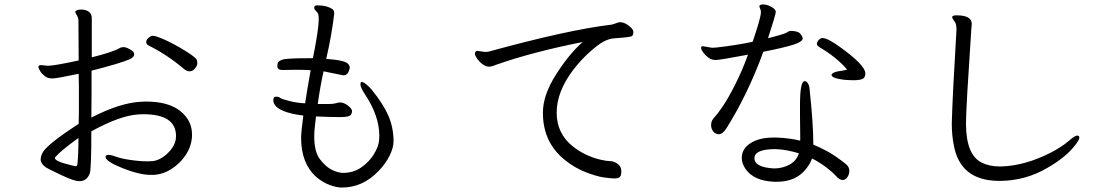

<svg xmlns="http://www.w3.org/2000/svg" viewBox="-20 -789 5040 864"><path d="M321 -41Q326 -41 328 -48Q333 -88 333 -168Q252 -110 228 -81Q227 -80 227 -78Q227 -63 298 -46Q313 -42 319 -41ZM810 -477Q732 -543 651 -583Q638 -590 638 -598.5Q638 -607 641 -611Q655 -628 668 -628Q681 -628 721.5 -610Q762 -592 811.5 -561.5Q861 -531 865 -520Q868 -513 868 -503.5Q868 -494 857.5 -481Q847 -468 834 -468Q821 -468 810 -477ZM612 -331 636 -332Q738 -332 791 -289.5Q844 -247 844 -185V-177Q842 -131 816 -92Q790 -53 751.5 -28.5Q713 -4 670 -2H659Q607 -2 531 -32.5Q455 -63 455 -83Q455 -92 468 -92Q481 -92 503.5 -83.5Q526 -75 568 -69Q610 -63 646 -63L667 -64Q689 -66 713 -82Q737 -98 754 -122Q771 -146 772 -172V-177Q772 -275 625 -275L602 -274Q520 -269 391 -198Q391 -29 384 -9Q371 26 339 26H334Q313 26 254 -2Q195 -30 186 -36Q163 -53 163 -70.5Q163 -88 174 -106Q199 -144 334 -232Q335 -258 335 -285V-398Q335 -427 334 -457Q236 -436 215.5 -436Q195 -436 182 -446Q169 -456 161 -468.5Q153 -481 153 -488.5Q153 -496 166 -496L195 -493Q224 -493 334 -517L333 -695Q333 -709 326 -720Q319 -731 319 -735V-737Q324 -746 345.5 -746Q367 -746 380 -736Q393 -726 393 -707V-531Q489 -555 517 -572Q525 -577 535.5 -577Q546 -577 559 -570Q584 -558 584 -545Q584 -532 563 -522Q521 -504 392 -471V-366Q392 -313 391 -260Q520 -326 612 -331Z M1554 -484Q1548 -450 1525 -450L1436 -468Q1421 -401 1410 -321H1460Q1480 -321 1491.5 -324.5Q1503 -328 1510 -328H1514Q1531 -326 1547.5 -312.5Q1564 -299 1564 -289.5Q1564 -280 1560 -274Q1554 -262 1511 -262Q1468 -262 1402 -265L1397 -221Q1394 -197 1394 -176Q1394 -106 1420 -72Q1446 -38 1474 -24.5Q1502 -11 1524 -11Q1570 -11 1605.5 -35.5Q1641 -60 1662.5 -95Q1684 -130 1686 -159L1687 -177Q1687 -268 1622 -365Q1602 -396 1602 -408Q1602 -420 1607 -420H1608Q1616 -420 1630 -408Q1644 -396 1653 -385Q1704 -322 1727 -270Q1750 -218 1751 -156V-154Q1751 -125 1733.5 -89Q1716 -53 1684 -20Q1613 55 1518 55Q1496 55 1465 44Q1434 33 1404 8Q1335 -53 1335 -168Q1335 -195 1345 -269Q1339 -270 1317.5 -273Q1296 -276 1271 -284Q1210 -304 1210 -338Q1210 -354 1221 -354Q1236 -354 1243 -347Q1249 -343 1282 -334.5Q1315 -326 1353 -324Q1361 -378 1378 -473Q1350 -475 1312 -475L1252 -474Q1228 -474 1228 -491Q1228 -500 1230.5 -507Q1233 -514 1250.5 -520.5Q1268 -527 1366 -527H1388Q1426 -714 1409 -731Q1406 -736 1400 -741.5Q1394 -747 1394 -754Q1394 -765 1408 -765Q1452 -765 1477 -747Q1484 -742 1484 -728Q1473 -632 1448 -524Q1535 -518 1548 -500Q1554 -492 1554 -484Z M2129 -560 2165 -555Q2170 -555 2180 -557Q2537 -655 2731 -678Q2741 -680 2749.5 -683.5Q2758 -687 2767 -689H2771Q2794 -689 2818 -666Q2829 -657 2830 -647V-642Q2830 -627 2818.5 -624.5Q2807 -622 2787 -620Q2767 -618 2743.5 -616.5Q2720 -615 2694.5 -601Q2669 -587 2630.5 -552Q2592 -517 2559 -474Q2485 -376 2485 -282Q2485 -188 2558 -130Q2614 -86 2684 -70Q2710 -64 2726 -64Q2742 -64 2759 -52Q2776 -40 2776 -18.5Q2776 3 2768 8.5Q2760 14 2745 14Q2730 14 2697.5 9.5Q2665 5 2615 -14.5Q2565 -34 2522 -69Q2423 -148 2423 -282Q2423 -360 2481 -452Q2539 -544 2602 -600Q2372 -554 2211 -497Q2193 -489 2179.5 -489Q2166 -489 2151 -500.5Q2136 -512 2126.5 -526Q2117 -540 2117 -546Q2117 -560 2129 -560Z M3463 -31Q3501 -31 3532.5 -48Q3564 -65 3575 -99Q3521 -116 3470 -118Q3375 -118 3375 -77Q3375 -36 3463 -31ZM3580 -317Q3580 -424 3601 -424Q3609 -424 3615.5 -414Q3622 -404 3623 -389Q3640 -231 3640 -138Q3700 -113 3739 -86Q3778 -59 3790 -47.5Q3802 -36 3802 -20.5Q3802 -5 3793.5 8Q3785 21 3771.5 21Q3758 21 3742 3Q3726 -15 3696 -37.5Q3666 -60 3634 -76Q3627 -54 3608 -30Q3563 29 3475 29H3464Q3371 25 3334 -30Q3319 -53 3318 -75V-79Q3318 -119 3357 -144.5Q3396 -170 3461 -170H3474Q3533 -168 3581 -156V-179L3580 -266ZM3792 -476Q3744 -532 3667 -577Q3656 -584 3656 -591.5Q3656 -599 3663 -608Q3673 -618 3680 -618Q3705 -618 3762 -576Q3874 -495 3874 -459Q3874 -438 3859.5 -433Q3845 -428 3823.5 -428Q3802 -428 3778 -430Q3722 -437 3722 -452Q3722 -457 3731 -461.5Q3740 -466 3748.5 -467.5Q3757 -469 3770 -471Q3783 -473 3792 -476ZM3142 -581 3185 -574 3202 -575Q3292 -585 3367 -601Q3404 -710 3404 -733V-740L3397 -760Q3397 -769 3414.5 -769Q3432 -769 3451.5 -758Q3471 -747 3471 -735.5Q3471 -724 3436 -617Q3511 -636 3521 -643Q3531 -650 3537 -650Q3570 -650 3581 -637.5Q3592 -625 3592 -616Q3592 -601 3549 -587.5Q3506 -574 3415 -556Q3345 -364 3248 -210Q3231 -185 3215 -185Q3199 -185 3189.5 -197.5Q3180 -210 3180 -225Q3180 -240 3186 -249.5Q3192 -259 3199.5 -266.5Q3207 -274 3231 -308.5Q3255 -343 3287.5 -407Q3320 -471 3346 -543Q3219 -519 3200.5 -519Q3182 -519 3168 -529.5Q3154 -540 3144.5 -553Q3135 -566 3135 -573.5Q3135 -581 3142 -581Z M4353 -681 4351 -659Q4327 -301 4327 -237V-233Q4327 -92 4398 -57Q4432 -40 4478 -40H4488Q4594 -44 4706 -101Q4757 -127 4787 -153Q4817 -179 4827 -179Q4837 -179 4837 -169.5Q4837 -160 4820 -138Q4779 -83 4694 -34Q4594 25 4477 25Q4301 25 4272 -136Q4263 -182 4263 -233Q4266 -355 4284 -652V-658Q4284 -683 4274.5 -694Q4265 -705 4265 -712.5Q4265 -720 4285 -720Q4353 -720 4353 -681Z"/></svg>

Font: LXGW Bright GB
Style: Regular
Weight: 400
Designer: Christian Thalmann (Catharsis Fonts)
Foundry: LXGW / Christian Thalmann (Catharsis Fonts) / Fontworks Inc.
Version: Version 5.510